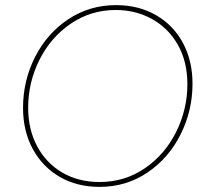

<svg xmlns="http://www.w3.org/2000/svg" viewBox="-20 -725 810 750"><path d="M70 -304Q70 -410 117 -502.5Q164 -595 247 -650Q330 -705 433 -705Q522 -705 590 -665.5Q658 -626 695 -556.5Q732 -487 732 -398Q732 -293 685.5 -200Q639 -107 556 -51Q473 5 369 5Q281 5 213.5 -34Q146 -73 108 -143Q70 -213 70 -304ZM712 -396Q712 -484 675 -549.5Q638 -615 574 -650.5Q510 -686 432 -686Q335 -686 256.5 -632.5Q178 -579 134 -491Q90 -403 90 -304Q90 -219 125.5 -153Q161 -87 224 -50.5Q287 -14 369 -14Q467 -14 545.5 -67.5Q624 -121 668 -209.5Q712 -298 712 -396Z"/></svg>

Font: Fixel Italic Variable Display Thin
Style: Italic
Weight: 100
Italic angle: -10°
Designer: AlfaBravo + MacPaw
Foundry: Kyrylo Tkachov, Marchela Mozhyna, Serhii Makarenko, Maria Weinstein, Zakhar Kryvoshyya
Version: Version 1.210;Glyphs 3.2 (3217)